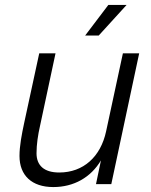

<svg xmlns="http://www.w3.org/2000/svg" viewBox="-20 -746 610 778"><path d="M325 -602H380L493 -726H419ZM196 12C279 12 348 -27 389 -96L369 0H431L544 -530H478L410 -214C388 -111 318 -47 220 -47C158 -47 128 -76 128 -125C128 -161 134 -200 142 -235L205 -530H139L78 -248C68 -201 59 -155 59 -114C59 -35 109 12 196 12Z"/></svg>

Font: Geist Light
Style: Italic
Weight: 300
Italic angle: -12°
Designer: Basement.studio, Andrés Briganti, Mateo Zaragoza
Foundry: Basement.studio, Vercel, Andrés Briganti, Guido Ferreyra, Mateo Zaragoza
Version: Version 1.500